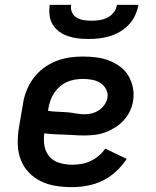

<svg xmlns="http://www.w3.org/2000/svg" viewBox="-20 -760 640 788"><path d="M275 8Q242 8 209.5 3Q177 -2 149 -15.5Q121 -29 99 -51.5Q77 -74 65.5 -103.5Q54 -133 53 -166Q52 -199 57 -232L74 -332Q78 -360 88.5 -387Q99 -414 116.5 -438Q134 -462 158 -480Q182 -498 209.5 -509Q237 -520 265 -524Q293 -528 320 -528Q348 -528 375.5 -524.5Q403 -521 427.5 -511.5Q452 -502 473 -486.5Q494 -471 507 -449Q520 -427 525.5 -400Q531 -373 526 -345Q523 -324 513 -303.5Q503 -283 487.5 -266Q472 -249 452 -236.5Q432 -224 411 -216.5Q390 -209 368.5 -206.5Q347 -204 325 -204Q305 -204 284.5 -205.5Q264 -207 243.5 -207.5Q223 -208 202.5 -209Q182 -210 162 -213Q158 -187 162.5 -161.5Q167 -136 183 -117.5Q199 -99 224 -91.5Q249 -84 275 -84Q294 -84 313 -87Q332 -90 350.5 -98.5Q369 -107 384.5 -120Q400 -133 412 -150L500 -108Q482 -80 456.5 -56.5Q431 -33 401 -18.5Q371 -4 339 2Q307 8 275 8ZM328 -291Q343 -291 358 -295Q373 -299 386.5 -308Q400 -317 409 -330.5Q418 -344 421 -358Q424 -377 415.5 -393.5Q407 -410 392 -419.5Q377 -429 358.5 -432.5Q340 -436 321 -436Q305 -436 288.5 -433.5Q272 -431 256 -424Q240 -417 226.5 -405.5Q213 -394 203 -379.5Q193 -365 187.5 -349Q182 -333 179 -317L177 -305Q196 -302 215 -301.5Q234 -301 253 -299.5Q272 -298 290.5 -294.5Q309 -291 328 -291ZM343 -600Q321 -600 300 -602.5Q279 -605 259.5 -611.5Q240 -618 223.5 -630Q207 -642 196.5 -659Q186 -676 183.5 -697Q181 -718 184 -740H272Q269 -724 275.5 -709.5Q282 -695 295 -687.5Q308 -680 323.5 -677.5Q339 -675 355 -675Q372 -675 388.5 -677.5Q405 -680 420.5 -687.5Q436 -695 447 -709.5Q458 -724 460 -740H548Q544 -718 534.5 -697Q525 -676 509 -659Q493 -642 472.5 -630Q452 -618 430.5 -611.5Q409 -605 387 -602.5Q365 -600 343 -600Z"/></svg>

Font: Iosevka SS04 Semibold Extended
Style: Italic
Weight: 600
Width: 7
Italic angle: -9°
Monospace: yes
Designer: Belleve Invis
Foundry: Belleve Invis
Version: Version 19.0.0; ttfautohint (v1.8.4)